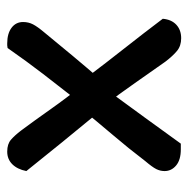

<svg xmlns="http://www.w3.org/2000/svg" viewBox="-15 -500 522 532"><g transform="rotate(-90 246.0 -234.0)"><path d="M213 -273 232 -279Q272 -330 307 -375.5Q342 -421 379 -474Q384 -475 386.5 -475Q389 -475 392 -475Q419 -475 435 -463Q451 -451 451 -431Q451 -416 444.5 -403.5Q438 -391 422 -372Q391 -334 358 -294.5Q325 -255 293 -218L261 -196Q225 -147 187.5 -95.5Q150 -44 114 6Q112 6 106.5 6Q101 6 98 6Q69 6 53.5 -7Q38 -20 38 -39Q38 -51 43.5 -62Q49 -73 66 -93Q101 -139 139 -183.5Q177 -228 213 -273ZM275 -268 298 -254Q338 -201 379 -149Q420 -97 460 -44Q458 -20 443.5 -6.5Q429 7 406 7Q385 7 371 -4.5Q357 -16 341 -37Q313 -77 282 -121Q251 -165 222 -204L199 -224Q156 -276 117 -324Q78 -372 38 -422Q43 -447 57 -461Q71 -475 92 -475Q113 -475 125 -464.5Q137 -454 150 -437Q179 -398 210 -354Q241 -310 275 -268Z"/></g></svg>

Font: Baloo Bhaijaan 2 Medium
Style: Regular
Weight: 500
Designer: Sanskriti Dholi, Noopur Datye and Ek Type
Foundry: Ek Type
Version: Version 1.701